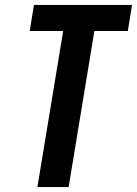

<svg xmlns="http://www.w3.org/2000/svg" viewBox="-20 -755 553 775"><path d="M131 0 235 -630H100L117 -735H513L496 -630H361L257 0Z"/></svg>

Font: Iosevka Extrabold Oblique
Style: Regular
Weight: 800
Italic angle: -9°
Monospace: yes
Designer: Belleve Invis
Foundry: Belleve Invis
Version: Version 32.5.0; ttfautohint (v1.8.4)